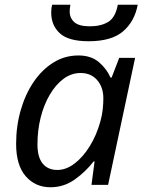

<svg xmlns="http://www.w3.org/2000/svg" viewBox="-20 -780 608 810"><path d="M193 10Q129 10 88.5 -36.5Q48 -83 48 -173Q48 -248 67.5 -315.5Q87 -383 122 -434.5Q157 -486 205 -516Q253 -546 311 -546Q364 -546 397 -518Q430 -490 446 -453H451L483 -536H550L436 0H366L379 -99H375Q341 -55 295 -22.5Q249 10 193 10ZM222 -63Q259 -63 294.5 -90Q330 -117 358.5 -163Q387 -209 403 -266Q411 -295 413.5 -319.5Q416 -344 416 -365Q416 -412 390 -442Q364 -472 320 -472Q281 -472 248 -447.5Q215 -423 190 -380.5Q165 -338 151.5 -284Q138 -230 138 -171Q138 -117 160 -90Q182 -63 222 -63ZM354 -606Q269 -606 232.5 -639.5Q196 -673 196 -727Q196 -746 200 -760H277Q274 -744 274 -732Q274 -704 293.5 -686.5Q313 -669 359 -669Q406 -669 436.5 -687.5Q467 -706 477 -760H561Q548 -690 499.5 -648Q451 -606 354 -606Z"/></svg>

Font: Noto IKEA Latin
Style: Italic
Weight: 400
Italic angle: -12°
Designer: Monotype Design Team
Foundry: Monotype Imaging Inc.
Version: Version 1.0